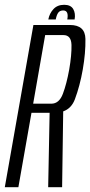

<svg xmlns="http://www.w3.org/2000/svg" viewBox="-48 -779 376 799"><path d="M-28 0 91 -675H243Q306.5 -675 307.5 -617Q308.5 -559 296.5 -490Q284.5 -421.5 263.5 -365.5Q249 -327.5 215 -315.5L210.5 0H152.5L158.5 -309.5H83L28.5 0ZM90 -347.5H165.5Q198 -347.5 213.5 -388.2Q229 -429 240 -489.5Q250.5 -550.5 249.5 -591.8Q248.5 -633 216 -633H140ZM219 -759Q246.5 -759 256.8 -741.2Q267 -723.5 262.5 -698H232Q239 -735.5 215 -735.5Q201 -735.5 194.2 -726Q187.5 -716.5 184 -698H153Q158 -723.5 174.5 -741.2Q191 -759 219 -759Z"/></svg>

Font: Anybody Condensed Light
Style: Italic
Weight: 300
Width: 3
Italic angle: -10°
Designer: Tyler Finck
Foundry: Etcetera Type Company
Version: Version 1.010; ttfautohint (v1.8.3) -l 8 -r 50 -G 200 -x 14 